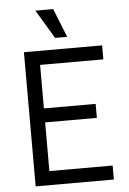

<svg xmlns="http://www.w3.org/2000/svg" viewBox="-60 -954 669 998"><g transform="rotate(-5 274.0 -455.0)"><path d="M493 -700V-627H163V-400H433V-327H163V-73H493V0H85V-700ZM316 -760H253L163 -910H256Z"/></g></svg>

Font: MedMera Sans
Style: Regular
Weight: 400
Designer: Kasper Nordkvist
Foundry: UNCUT.wtf
Version: Version 1.300